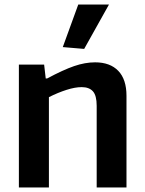

<svg xmlns="http://www.w3.org/2000/svg" viewBox="-20 -824 636 844"><path d="M256 -617 324 -804H459L350 -609ZM63 -540H174L181 -479H187Q258 -517 306 -533.5Q354 -550 398 -550Q464 -550 500 -512.5Q536 -475 536 -403V0H405V-359Q405 -404 388.5 -422.5Q372 -441 339 -441Q310 -441 272.5 -429Q235 -417 195 -397V0H63Z"/></svg>

Font: Encode Sans Narrow
Style: SemiBold
Weight: 600
Designer: Pablo Impallari, Andres Torresi
Foundry: Pablo Impallari, Andres Torresi
Version: Version 1.000; ttfautohint (v1.00) -l 8 -r 50 -G 200 -x 14 -